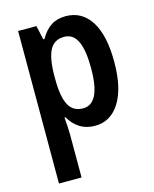

<svg xmlns="http://www.w3.org/2000/svg" viewBox="-118 -632 764 952"><g transform="rotate(-15 264.0 -156.5)"><path d="M311 -553Q394 -553 440 -481Q486 -409 486 -272Q486 -137 439.5 -63.5Q393 10 313 10Q268 10 235 -11Q202 -32 181 -69H176Q178 -45 179.5 -22.5Q181 0 181 17V240H65V-543H159L175 -471H181Q205 -513 236 -533Q267 -553 311 -553ZM277 -456Q227 -456 204.5 -415Q182 -374 181 -287V-265Q181 -176 203.5 -132.5Q226 -89 278 -89Q367 -89 367 -271Q367 -363 345.5 -409.5Q324 -456 277 -456Z"/></g></svg>

Font: Noto Sans Thai Looped Condensed SemiBold
Style: Regular
Weight: 600
Width: 3
Designer: Sasikarn Vongin, Ben Mitchell
Foundry: The Fontpad Ltd
Version: Version 1.001; ttfautohint (v1.8.4.7-5d5b)